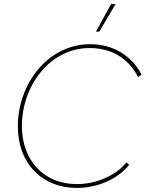

<svg xmlns="http://www.w3.org/2000/svg" viewBox="-20 -920 718 947"><path d="M359 7C461 7 562 -37 617 -107L604 -119C550 -53 454 -12 359 -12C195 -12 88 -130 88 -298C88 -497 226 -683 422 -683C531 -683 614 -632 661 -540L678 -552C631 -644 540 -702 424 -702C220 -702 68 -511 68 -296C68 -114 188 7 359 7ZM550 -900H528L453 -764H470Z"/></svg>

Font: Fixel Display 20240404 Thin
Style: Italic
Weight: 100
Italic angle: -10°
Designer: AlfaBravo + MacPaw
Foundry: Kyrylo Tkachov, Marchela Mozhyna, Serhii Makarenko, Maria Weinstein, Zakhar Kryvoshyya
Version: Version 1.211;Glyphs 3.2 (3225)